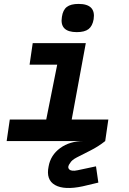

<svg xmlns="http://www.w3.org/2000/svg" viewBox="-20 -720 658 980"><path d="M372 -556Q283 -556 296 -634Q301 -669 321 -684.5Q341 -700 381 -700Q470 -700 458 -622Q452 -587 432 -571.5Q412 -556 372 -556ZM517 0Q482 28 440 49Q398 70 372 83.5Q346 97 338 112Q322 132 333 144Q344 156 376 149L470 129L482 212L402 231Q308 251 261 224.5Q214 198 228 130Q238 72 287 36Q336 0 407 0H14L30 -110H216L272 -390H131L147 -500H418L346 -110H533Z"/></svg>

Font: Hermit
Style: Bold Italic
Weight: 700
Italic angle: -10°
Designer: Pablo Caro
Version: Version 2.000;PS 002.000;hotconv 1.0.88;makeotf.lib2.5.64775